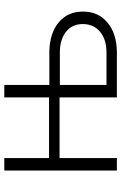

<svg xmlns="http://www.w3.org/2000/svg" viewBox="146 -714 568 901"><g transform="rotate(-90 430.5 -264.0)"><path d="M138.7 -318.4H423.3V-528.3H481.9V-316.9H640.6Q725.1 -314.9 775.6 -272.9Q826.2 -231 826.2 -159.2Q826.2 -86.9 774.4 -43.9Q722.7 -1 636.7 0H423.3V-269H138.7V0H80.1V-528.3H138.7ZM481.9 -267.6V-48.8H633.3Q695.3 -48.8 731.4 -78.9Q767.6 -108.9 767.6 -160.2Q767.6 -210 731.2 -238.8Q694.8 -267.6 634.3 -267.6Z"/></g></svg>

Font: Roboto-Light
Style: Regular
Weight: 300
Designer: Google
Version: Version 2.137; 2017